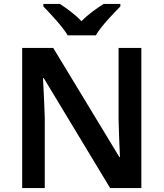

<svg xmlns="http://www.w3.org/2000/svg" viewBox="-20 -958 833 978"><path d="M325 -778H468C494 -823 556 -888 593 -925V-938H508C473 -916 430 -886 395 -850C361 -886 320 -915 285 -938H201V-925C238 -887 298 -823 325 -778ZM700 0V-714H584V-351C585 -286 589 -211 591 -158H588L251 -714H93V0H208V-360C206 -430 202 -500 199 -560H203L541 0Z"/></svg>

Font: Noto Sans Bengali UI SemiBold
Style: Regular
Weight: 600
Designer: Jelle Bosma - Monotype Design Team
Foundry: Monotype Imaging Inc.
Version: Version 2.003